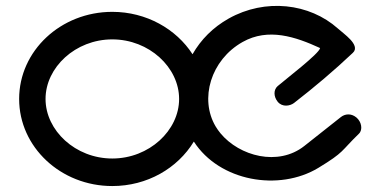

<svg xmlns="http://www.w3.org/2000/svg" viewBox="-20 -625 1278 645"><path d="M357.2 -492.7C481.2 -492.7 581.7 -398.4 581.7 -292.6C581.7 -186.8 481.2 -92.5 357.2 -92.5C233.2 -92.5 133 -186.8 133 -292.6C133 -398.4 233.2 -492.7 357.2 -492.7ZM357.2 0C474.4 0 576.5 -59.5 631.2 -149.4C717.3 -15.7 917.3 18.9 1049.4 -61C1138.5 -115.2 1123.8 -115.8 1185.8 -175.9C1199.5 -189.1 1194.6 -216.2 1177 -230.6C1159 -245.3 1138.5 -242.3 1125.2 -231.8L1001.9 -134.3C914.8 -65.7 784.6 -99.9 720.6 -177.3C714.6 -184.6 709.2 -192.3 704.4 -200.2C649.6 -292.6 687.8 -423.7 795.1 -484C881.4 -532.5 973 -501.4 1055.3 -463.6C1053.2 -445.5 939 -358.4 912.7 -335.7C898.8 -323.7 898.6 -301 912.8 -283.3C928.2 -264.2 954.3 -268.8 967.7 -279C1036.4 -332.3 1102.7 -388.2 1165.2 -447.4C1180.3 -460.9 1169.4 -478.8 1156.9 -492.3C1143.7 -506.5 1125.2 -520.1 1115.1 -529.2C1019.8 -614.2 870.9 -631.5 748.4 -562.8C695.3 -532.9 655 -492.1 626.8 -442.8C572.1 -527.5 471.8 -585.2 357.2 -585.2C184.1 -585.2 44.3 -454.3 44.3 -292.6C44.3 -130.9 184.1 0 357.2 0Z"/></svg>

Font: Hi.
Style: Bold
Weight: 400
Designer: Mew Too, Robert Jablonski
Foundry: Cannot Into Space Fonts
Version: Version 1.996